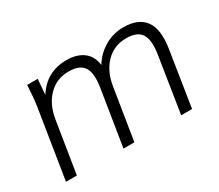

<svg xmlns="http://www.w3.org/2000/svg" viewBox="-97 -720 1062 931"><g transform="rotate(-30 434.5 -255.0)"><path d="M43 0 105 -389Q109 -416 111 -444.5Q113 -473 115 -501H174L167 -415Q227 -510 339 -510Q397 -510 432.5 -483.5Q468 -457 475 -405Q503 -452 551.5 -481Q600 -510 659 -510Q741 -510 777.5 -460.5Q814 -411 797 -306L749 0H688L737 -312Q749 -388 727 -422.5Q705 -457 643 -457Q575 -457 529.5 -410.5Q484 -364 472 -287L426 0H365L415 -312Q427 -388 405 -422.5Q383 -457 321 -457Q253 -457 207.5 -410.5Q162 -364 150 -287L104 0Z"/></g></svg>

Font: Mulish Light
Style: Italic
Weight: 300
Italic angle: -9°
Designer: Vernon Adams
Foundry: Vernon Adams
Version: Version 3.603; ttfautohint (v1.8.3)